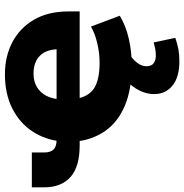

<svg xmlns="http://www.w3.org/2000/svg" viewBox="-8 -554 766 799"><g transform="rotate(-90 375.5 -154.0)"><path d="M505 11Q404 11 335.5 -18Q267 -47 230 -100.5Q193 -154 186 -226L206 -206H170Q81 -206 38.5 -244.5Q-4 -283 -4 -353V-405H141V-354Q141 -327 153.5 -314.5Q166 -302 193 -302H215L187 -283Q194 -350 229 -403Q264 -456 324.5 -486.5Q385 -517 466 -517Q541 -517 600 -486Q659 -455 693.5 -396Q728 -337 728 -251V-206H351L364 -224Q372 -170 407.5 -146.5Q443 -123 515 -123Q553 -123 594.5 -132.5Q636 -142 665 -159L710 -39Q667 -13 612 -1Q557 11 505 11ZM469 -398Q437 -398 413.5 -384Q390 -370 376.5 -344Q363 -318 362 -280L352 -302H581L571 -288Q571 -344 544 -371Q517 -398 469 -398ZM520 209Q455 209 419.5 180.5Q384 152 384 104Q384 59 415 16.5Q446 -26 495 -49L552 0Q536 10 524 22Q512 34 506 46.5Q500 59 500 73Q500 93 512.5 102Q525 111 543 111Q560 111 572 108.5Q584 106 599 102L618 192Q592 201 570 205Q548 209 520 209Z"/></g></svg>

Font: Nunito Sans 7pt Black
Style: Regular
Weight: 900
Designer: Vernon Adams
Foundry: Vernon Adams
Version: Version 3.101;gftools[0.9.27]